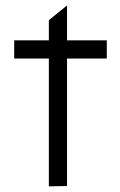

<svg xmlns="http://www.w3.org/2000/svg" viewBox="-20 -655 424 676"><path d="M152 -449H30V-513H152V-584L215 -635L216 -634V-513H356V-449H216V0L152 1Z"/></svg>

Font: Lineal Light
Style: Regular
Weight: 300
Designer: Created by Frank Adebiaye with contributions from Anton Moglia & Ariel Martín Pérez
Created by Frank ADEBIAYE with FontF
Foundry: Velvetyne Type Foundry
Version: Version 2.000